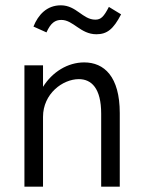

<svg xmlns="http://www.w3.org/2000/svg" viewBox="-20 -703 540 723"><path d="M390 -677C371 -640 360 -629 339 -629C291 -629 268 -683 209 -683C157 -683 124 -648 106 -603L155 -581C171 -617 188 -628 211 -628C256 -628 283 -574 343 -574C383 -574 407 -593 436 -649ZM72 0H142V-263C142 -350 216 -405 277 -405C324 -405 361 -371 361 -275V0H431V-277C431 -415 372 -468 297 -468C235 -468 177 -432 142 -376V-457H72Z"/></svg>

Font: Inconsolata
Style: Regular
Weight: 400
Monospace: yes
Designer: Raph Levien, Cyreal, Brenton Simpson
Foundry: Raph Levien, Cyreal, Google
Version: Version 3.100